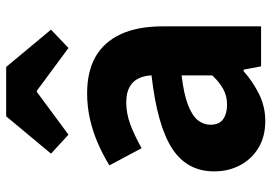

<svg xmlns="http://www.w3.org/2000/svg" viewBox="-152 -736 901 638"><g transform="rotate(-90 299.0 -416.5)"><path d="M216 14Q165 14 127.5 -8.5Q90 -31 69.5 -69.5Q49 -108 49 -156Q49 -246 125 -295.5Q201 -345 368 -364Q367 -389 357.5 -408Q348 -427 328.5 -437.5Q309 -448 278 -448Q241 -448 204 -434Q167 -420 126 -397L69 -504Q105 -526 143 -542.5Q181 -559 222.5 -568.5Q264 -578 308 -578Q381 -578 430 -550Q479 -522 505 -466Q531 -410 531 -325V0H398L387 -58H382Q347 -27 305.5 -6.5Q264 14 216 14ZM271 -113Q300 -113 323 -126Q346 -139 368 -162V-264Q307 -257 270.5 -243Q234 -229 219 -210Q204 -191 204 -168Q204 -139 222.5 -126Q241 -113 271 -113ZM108 -698 232 -847H396L520 -698L459 -640L317 -745H313L171 -640Z"/></g></svg>

Font: Noto Sans HK Thin ExtraBold
Style: Regular
Weight: 800
Version: Version 2.004-H2;hotconv 1.0.118;makeotfexe 2.5.65603